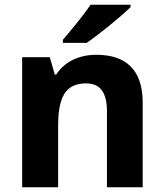

<svg xmlns="http://www.w3.org/2000/svg" viewBox="-20 -786 690 806"><path d="M528 -756V-766H360C330 -721 276 -656 244 -619V-606H344C395 -641 490 -718 528 -756ZM385 -556C311 -556 251 -527 216 -473H210L189 -546H73V0H224V-256C224 -372 251 -436 341 -436C402 -436 429 -396 429 -318V0H579V-356C579 -496 505 -556 385 -556Z"/></svg>

Font: Noto Sans Myanmar UI
Style: Bold
Weight: 700
Designer: Monotype Design Team
Foundry: Monotype Imaging Inc.
Version: Version 2.103